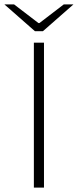

<svg xmlns="http://www.w3.org/2000/svg" viewBox="-57 -853 354 873"><path d="M97 0V-659H143V0ZM102 -711 -37 -833H7L118 -748H122L233 -833H277L138 -711Z"/></svg>

Font: Source Sans 3 ExtraLight Light
Style: Regular
Weight: 300
Version: Version 3.052;hotconv 1.1.0;makeotfexe 2.6.0